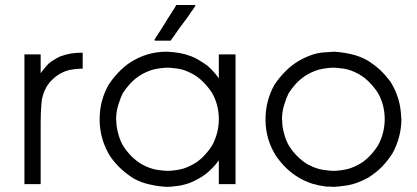

<svg xmlns="http://www.w3.org/2000/svg" viewBox="-20 -724 1657 763"><path d="M141.6 -432.6Q148.4 -443.4 157.2 -453.1Q165 -462.9 173.8 -471.7Q184.6 -480.5 196.3 -487.3Q207 -494.1 219.7 -500Q241.2 -507.8 263.7 -511.7Q286.1 -514.6 308.6 -514.6Q308.6 -512.7 308.6 -510.7Q308.6 -508.8 308.6 -506.8Q308.6 -501 308.6 -495.1Q308.6 -489.3 308.6 -483.4Q308.6 -480.5 308.6 -476.6Q308.6 -472.7 308.6 -468.8Q308.6 -463.9 308.6 -460Q308.6 -456.1 308.6 -451.2Q306.6 -451.2 305.7 -451.2Q303.7 -451.2 301.8 -451.2Q278.3 -450.2 257.8 -446.3Q237.3 -441.4 217.8 -430.7Q201.2 -420.9 188.5 -408.2Q175.8 -396.5 166 -380.9Q146.5 -347.7 144.5 -310.5Q141.6 -274.4 141.6 -237.3Q141.6 -213.9 141.6 -190.4Q141.6 -167 141.6 -143.6Q141.6 -122.1 141.6 -99.6Q141.6 -77.1 141.6 -55.7Q141.6 -40 141.6 -23.4Q141.6 -7.8 141.6 7.8Q139.6 7.8 138.7 7.8Q136.7 7.8 134.8 7.8Q128.9 7.8 123 7.8Q117.2 7.8 111.3 7.8Q107.4 7.8 103.5 7.8Q99.6 7.8 95.7 7.8Q91.8 7.8 86.9 7.8Q82 7.8 77.1 7.8Q77.1 5.9 77.1 3.9Q77.1 2 77.1 0Q77.1 -56.6 77.1 -113.3Q77.1 -170.9 77.1 -227.5Q77.1 -266.6 77.1 -305.7Q77.1 -344.7 77.1 -383.8Q77.1 -414.1 77.1 -445.3Q77.1 -476.6 77.1 -507.8Q79.1 -507.8 81.1 -507.8Q83 -507.8 85 -507.8Q89.8 -507.8 95.7 -507.8Q101.6 -507.8 107.4 -507.8Q111.3 -507.8 115.2 -507.8Q119.1 -507.8 123 -507.8Q127.9 -507.8 132.8 -507.8Q137.7 -507.8 141.6 -507.8Q141.6 -505.9 141.6 -503.9Q141.6 -502 141.6 -500Q141.6 -489.3 141.6 -477.5Q141.6 -466.8 141.6 -455.1Q141.6 -450.2 141.6 -445.3Q141.6 -440.4 141.6 -434.6Q141.6 -434.6 141.6 -433.6Q141.6 -433.6 141.6 -432.6Z M751 -692.4Q748 -688.5 745.1 -683.6Q741.2 -678.7 738.3 -674.8Q731.4 -665 724.6 -654.3Q716.8 -644.5 710 -634.8Q703.1 -625 695.3 -615.2Q688.5 -605.5 681.6 -595.7Q675.8 -586.9 669.9 -579.1Q664.1 -570.3 658.2 -562.5Q657.2 -562.5 656.2 -562.5Q655.3 -562.5 654.3 -562.5Q648.4 -562.5 643.6 -562.5Q637.7 -562.5 631.8 -562.5Q627.9 -562.5 624 -562.5Q620.1 -562.5 616.2 -562.5Q611.3 -562.5 606.4 -562.5Q600.6 -562.5 595.7 -562.5Q594.7 -563.5 593.8 -565.4Q595.7 -568.4 598.6 -574.2Q608.4 -588.9 617.2 -602.5Q626 -617.2 635.7 -631.8Q641.6 -641.6 647.5 -651.4Q654.3 -661.1 660.2 -670.9Q665 -679.7 670.9 -687.5Q675.8 -696.3 680.7 -704.1Q682.6 -704.1 683.6 -704.1Q684.6 -704.1 685.5 -704.1Q692.4 -704.1 699.2 -704.1Q706.1 -704.1 712.9 -704.1Q716.8 -704.1 721.7 -704.1Q726.6 -704.1 731.4 -704.1Q737.3 -704.1 743.2 -704.1Q749 -704.1 754.9 -704.1Q755.9 -703.1 756.8 -701.2Q754.9 -698.2 751 -692.4ZM849.6 -413.1Q849.6 -419.9 849.6 -427.7Q849.6 -434.6 849.6 -441.4Q849.6 -450.2 849.6 -460Q849.6 -468.8 849.6 -477.5Q849.6 -485.4 849.6 -492.2Q849.6 -500 849.6 -507.8Q851.6 -507.8 853.5 -507.8Q855.5 -507.8 857.4 -507.8Q859.4 -507.8 861.3 -507.8Q862.3 -507.8 864.3 -507.8Q868.2 -507.8 872.1 -507.8Q876 -507.8 880.9 -507.8Q884.8 -507.8 888.7 -507.8Q892.6 -507.8 896.5 -507.8Q901.4 -507.8 906.2 -507.8Q911.1 -507.8 916 -507.8Q916 -505.9 916 -503.9Q916 -502 916 -500Q916 -443.4 916 -386.7Q916 -329.1 916 -272.5Q916 -233.4 916 -194.3Q916 -155.3 916 -116.2Q916 -85.9 916 -54.7Q916 -23.4 916 7.8Q914.1 7.8 912.1 7.8Q910.2 7.8 908.2 7.8Q902.3 7.8 896.5 7.8Q890.6 7.8 884.8 7.8Q880.9 7.8 877 7.8Q873 7.8 869.1 7.8Q864.3 7.8 859.4 7.8Q854.5 7.8 849.6 7.8Q849.6 5.9 849.6 3.9Q849.6 2 849.6 0Q849.6 -12.7 849.6 -25.4Q849.6 -38.1 849.6 -51.8Q849.6 -60.5 849.6 -69.3Q849.6 -78.1 849.6 -86.9Q838.9 -71.3 826.2 -58.6Q814.5 -45.9 799.8 -34.2Q784.2 -21.5 766.6 -12.7Q750 -2.9 731.4 3.9Q702.1 13.7 679.7 15.6Q657.2 18.6 642.6 18.6Q606.4 16.6 574.2 8.8Q541 2 509.8 -15.6Q482.4 -33.2 459 -54.7Q436.5 -76.2 418 -102.5Q377.9 -167 376 -243.2Q376 -247.1 376 -251Q376 -322.3 410.2 -384.8Q427.7 -412.1 449.2 -434.6Q470.7 -458 497.1 -475.6Q530.3 -497.1 566.4 -507.8Q602.5 -518.6 642.6 -518.6Q667 -517.6 691.4 -513.7Q714.8 -509.8 738.3 -501Q756.8 -494.1 773.4 -483.4Q790 -473.6 805.7 -461.9Q817.4 -451.2 828.1 -439.5Q838.9 -427.7 848.6 -414.1Q849.6 -414.1 849.6 -414.1Q849.6 -413.1 849.6 -413.1ZM441.4 -250Q441.4 -246.1 442.4 -242.2Q442.4 -238.3 442.4 -234.4Q444.3 -210.9 451.2 -188.5Q457 -166 468.8 -145.5Q483.4 -122.1 502 -103.5Q520.5 -85 543 -71.3Q577.1 -52.7 606.4 -48.8Q635.7 -44.9 646.5 -44.9Q676.8 -45.9 704.1 -52.7Q731.4 -60.5 757.8 -77.1Q778.3 -90.8 793.9 -108.4Q810.5 -126 823.2 -146.5Q849.6 -195.3 849.6 -251Q849.6 -307.6 822.3 -355.5Q807.6 -377.9 789.1 -396.5Q771.5 -415 748 -428.7Q714.8 -447.3 686.5 -451.2Q657.2 -455.1 646.5 -455.1Q615.2 -454.1 587.9 -447.3Q560.5 -439.5 534.2 -422.9Q513.7 -409.2 497.1 -391.6Q481.4 -374 467.8 -353.5Q459 -335.9 450.2 -307.6Q441.4 -279.3 441.4 -250Z M1305.7 18.6Q1297.9 18.6 1291 17.6Q1283.2 17.6 1276.4 17.6Q1247.1 13.7 1220.7 5.9Q1194.3 -2.9 1169.9 -16.6Q1141.6 -33.2 1119.1 -54.7Q1096.7 -76.2 1078.1 -102.5Q1037.1 -166 1035.2 -242.2Q1035.2 -246.1 1035.2 -251Q1035.2 -322.3 1069.3 -384.8Q1087.9 -414.1 1112.3 -438.5Q1135.7 -462.9 1166 -481.4Q1220.7 -512.7 1265.6 -515.6Q1309.6 -518.6 1305.7 -518.6Q1341.8 -516.6 1375 -508.8Q1407.2 -502 1439.5 -484.4Q1467.8 -466.8 1490.2 -446.3Q1512.7 -424.8 1532.2 -398.4Q1572.3 -334 1574.2 -257.8Q1575.2 -252.9 1575.2 -249Q1574.2 -177.7 1540 -115.2Q1521.5 -85.9 1498 -61.5Q1473.6 -37.1 1444.3 -18.6Q1398.4 6.8 1359.4 12.7Q1320.3 18.6 1305.7 18.6ZM1100.6 -250Q1100.6 -246.1 1101.6 -242.2Q1101.6 -238.3 1101.6 -234.4Q1103.5 -210.9 1110.4 -188.5Q1116.2 -166 1127.9 -145.5Q1142.6 -122.1 1161.1 -103.5Q1179.7 -85 1202.1 -71.3Q1236.3 -52.7 1265.6 -48.8Q1294.9 -44.9 1305.7 -44.9Q1335.9 -45.9 1363.3 -52.7Q1390.6 -60.5 1417 -77.1Q1437.5 -90.8 1453.1 -108.4Q1469.7 -126 1482.4 -146.5Q1508.8 -195.3 1508.8 -251Q1508.8 -307.6 1481.4 -355.5Q1466.8 -377.9 1448.2 -396.5Q1430.7 -415 1407.2 -428.7Q1374 -447.3 1345.7 -451.2Q1316.4 -455.1 1305.7 -455.1Q1274.4 -454.1 1247.1 -447.3Q1219.7 -439.5 1193.4 -422.9Q1172.9 -409.2 1156.2 -391.6Q1140.6 -374 1127 -353.5Q1118.2 -335.9 1109.4 -307.6Q1100.6 -279.3 1100.6 -250Z"/></svg>

Font: LeFont
Style: Light
Weight: 300
Designer: Leryon MEDIA
Version: Version 1.0